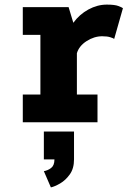

<svg xmlns="http://www.w3.org/2000/svg" viewBox="-20 -531 590 834"><path d="M79 0V-120.5H155.5V-379.5H79V-500H278L298.5 -432Q325 -468.5 364 -489.8Q403 -511 444 -511Q478.5 -511 494.5 -504.8Q510.5 -498.5 514 -495.5L476 -362Q472.5 -365 459.2 -369.2Q446 -373.5 424 -373.5Q389 -373.5 356.2 -352.5Q323.5 -331.5 314 -300V-120.5H403.5V0ZM170.5 161.5V40.5H301.5V161.5Q301.5 201 283.2 226.5Q265 252 241.2 265.8Q217.5 279.5 201 283L170.5 212.5Q188 209.5 202.2 198.5Q216.5 187.5 216.5 161.5Z"/></svg>

Font: Trispace SemiCondensed
Style: Bold
Weight: 700
Width: 4
Designer: Tyler Finck
Foundry: Etcetera Type Company
Version: Version 1.210; ttfautohint (v1.8.3)